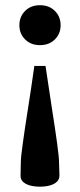

<svg xmlns="http://www.w3.org/2000/svg" viewBox="-20 -471 308 738"><path d="M59 203.5 60 155Q60 142 62.2 122.5Q64.5 103 68 77.2Q71.5 51.5 76.2 20Q81 -11.5 86.8 -48.5Q92.5 -85.5 99 -127.8Q105.5 -170 112 -217.5H155Q162 -170 168.5 -127.8Q175 -85.5 180.5 -48.5Q186 -11.5 191 20Q196 51.5 199.2 77.2Q202.5 103 204.8 122.5Q207 142 207 155L208.5 203.5Q208.5 218 198.8 227.5Q189 237 172 241.8Q155 246.5 133.5 246.5Q112 246.5 95 241.8Q78 237 68.2 227.5Q58.5 218 59 203.5ZM133.5 -297.5Q98.5 -297.5 76.5 -319.5Q54.5 -341.5 54.5 -374Q54.5 -407 76.5 -429Q98.5 -451 133.5 -451Q169 -451 191 -429Q213 -407 213 -374Q213 -341.5 191 -319.5Q169 -297.5 133.5 -297.5Z"/></svg>

Font: Newsreader 16pt 16pt SemiBold
Style: Regular
Weight: 600
Version: Version 1.003